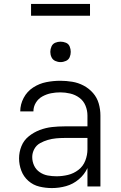

<svg xmlns="http://www.w3.org/2000/svg" viewBox="-20 -949 616 977"><path d="M244 8Q281 8 316.5 -2Q352 -12 381 -36.5Q410 -61 425 -94V0H491V-361Q491 -392 482.5 -422Q474 -452 453.5 -475.5Q433 -499 405.5 -513.5Q378 -528 347.5 -533Q317 -538 287 -538Q251 -538 215.5 -531Q180 -524 149 -504Q118 -484 100.5 -451Q83 -418 83 -382H150Q150 -406 162.5 -426.5Q175 -447 196 -458.5Q217 -470 240 -474.5Q263 -479 287 -479Q312 -479 337.5 -473Q363 -467 384 -451.5Q405 -436 415 -411.5Q425 -387 425 -361V-306H308Q276 -306 244.5 -302.5Q213 -299 182.5 -287.5Q152 -276 126.5 -255.5Q101 -235 89 -205Q77 -175 77 -143Q77 -111 88.5 -80.5Q100 -50 124.5 -28.5Q149 -7 180.5 0.5Q212 8 244 8ZM268 -52Q245 -52 223 -56Q201 -60 182 -73Q163 -86 153.5 -106.5Q144 -127 144 -150Q144 -171 154.5 -190.5Q165 -210 184 -220.5Q203 -231 223.5 -237Q244 -243 265.5 -245Q287 -247 308 -247H425V-189Q425 -160 414 -131.5Q403 -103 379 -84.5Q355 -66 326 -59Q297 -52 268 -52ZM288 -633Q302 -633 315.5 -639Q329 -645 334.5 -658Q340 -671 340 -685Q340 -699 334.5 -712.5Q329 -726 315.5 -731.5Q302 -737 288 -737Q274 -737 261 -731.5Q248 -726 242 -712.5Q236 -699 236 -685Q236 -671 242 -658Q248 -645 261 -639Q274 -633 288 -633ZM138 -869H438V-929H138Z"/></svg>

Font: Iosevka Sparkle Light
Style: Regular
Weight: 300
Designer: Belleve Invis
Foundry: Belleve Invis
Version: Version 4.5.0; ttfautohint (v1.8.3)